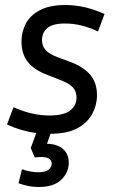

<svg xmlns="http://www.w3.org/2000/svg" viewBox="-20 -525 473 768"><path d="M255 126Q255 164 225.5 193.5Q196 223 134 223Q112 223 93 219Q74 215 54 208L68 152Q85 158 102 161Q119 164 132 164Q162 164 174.5 153.5Q187 143 187 130Q187 118 177.5 110.5Q168 103 144 103Q138 103 132 103.5Q126 104 119 105L103 67L125 7Q67 0 8 -27L34 -96Q73 -79 108 -71Q143 -63 177 -63Q235 -63 260.5 -83Q286 -103 286 -135Q286 -161 270 -177Q254 -193 216 -207L168 -226Q117 -245 91.5 -277Q66 -309 66 -358Q66 -398 83.5 -431Q101 -464 140 -484.5Q179 -505 242 -505Q319 -505 398 -469L372 -399Q336 -416 304 -423.5Q272 -431 240 -431Q191 -431 169.5 -413Q148 -395 148 -364Q148 -342 161.5 -326Q175 -310 208 -297L257 -279Q312 -259 340 -227Q368 -195 368 -144Q368 -105 349 -69.5Q330 -34 289.5 -12Q249 10 182 10L168 50Q209 51 232 71Q255 91 255 126Z"/></svg>

Font: Inria Sans
Style: Italic
Weight: 400
Italic angle: -10°
Designer: Black Foundry Team
Foundry: Black Foundry
Version: Version 1.2; ttfautohint (v1.8.3)